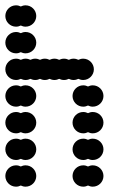

<svg xmlns="http://www.w3.org/2000/svg" viewBox="-20 -700 472 720"><path d="M252 -40C252 -18 270 0 292 0C298.5 0 304.6 -1.6 310 -4.3C315.4 -1.6 321.5 0 328 0C350 0 368 -18 368 -40C368 -62 350 -80 328 -80C321.5 -80 315.4 -78.4 310 -75.7C304.6 -78.4 298.5 -80 292 -80C270 -80 252 -62 252 -40ZM0 -40C0 -18 18 0 40 0C46.5 0 52.6 -1.6 58 -4.3C63.4 -1.6 69.5 0 76 0C98 0 116 -18 116 -40C116 -62 98 -80 76 -80C69.5 -80 63.4 -78.4 58 -75.7C52.6 -78.4 46.5 -80 40 -80C18 -80 0 -62 0 -40ZM252 -140C252 -118 270 -100 292 -100C298.5 -100 304.6 -101.6 310 -104.3C315.4 -101.6 321.5 -100 328 -100C350 -100 368 -118 368 -140C368 -162 350 -180 328 -180C321.5 -180 315.4 -178.4 310 -175.7C304.6 -178.4 298.5 -180 292 -180C270 -180 252 -162 252 -140ZM0 -140C0 -118 18 -100 40 -100C46.5 -100 52.6 -101.6 58 -104.3C63.4 -101.6 69.5 -100 76 -100C98 -100 116 -118 116 -140C116 -162 98 -180 76 -180C69.5 -180 63.4 -178.4 58 -175.7C52.6 -178.4 46.5 -180 40 -180C18 -180 0 -162 0 -140ZM252 -240C252 -218 270 -200 292 -200C298.5 -200 304.6 -201.6 310 -204.3C315.4 -201.6 321.5 -200 328 -200C350 -200 368 -218 368 -240C368 -262 350 -280 328 -280C321.5 -280 315.4 -278.4 310 -275.7C304.6 -278.4 298.5 -280 292 -280C270 -280 252 -262 252 -240ZM0 -240C0 -218 18 -200 40 -200C46.5 -200 52.6 -201.6 58 -204.3C63.4 -201.6 69.5 -200 76 -200C98 -200 116 -218 116 -240C116 -262 98 -280 76 -280C69.5 -280 63.4 -278.4 58 -275.7C52.6 -278.4 46.5 -280 40 -280C18 -280 0 -262 0 -240ZM252 -340C252 -318 270 -300 292 -300C298.5 -300 304.6 -301.6 310 -304.3C315.4 -301.6 321.5 -300 328 -300C350 -300 368 -318 368 -340C368 -362 350 -380 328 -380C321.5 -380 315.4 -378.4 310 -375.7C304.6 -378.4 298.5 -380 292 -380C270 -380 252 -362 252 -340ZM0 -340C0 -318 18 -300 40 -300C46.5 -300 52.6 -301.6 58 -304.3C63.4 -301.6 69.5 -300 76 -300C98 -300 116 -318 116 -340C116 -362 98 -380 76 -380C69.5 -380 63.4 -378.4 58 -375.7C52.6 -378.4 46.5 -380 40 -380C18 -380 0 -362 0 -340ZM0 -440C0 -418 18 -400 40 -400C46.5 -400 52.6 -401.6 58 -404.3C63.4 -401.6 69.5 -400 76 -400C82.5 -400 88.6 -401.6 94 -404.3C99.4 -401.6 105.5 -400 112 -400C118.5 -400 124.6 -401.6 130 -404.3C135.4 -401.6 141.5 -400 148 -400C154.5 -400 160.6 -401.6 166 -404.3C171.4 -401.6 177.5 -400 184 -400C190.5 -400 196.6 -401.6 202 -404.3C207.4 -401.6 213.5 -400 220 -400C226.5 -400 232.6 -401.6 238 -404.3C243.4 -401.6 249.5 -400 256 -400C262.5 -400 268.6 -401.6 274 -404.3C279.4 -401.6 285.5 -400 292 -400C314 -400 332 -418 332 -440C332 -462 314 -480 292 -480C285.5 -480 279.4 -478.4 274 -475.7C268.6 -478.4 262.5 -480 256 -480C249.5 -480 243.4 -478.4 238 -475.7C232.6 -478.4 226.5 -480 220 -480C213.5 -480 207.4 -478.4 202 -475.7C196.6 -478.4 190.5 -480 184 -480C177.5 -480 171.4 -478.4 166 -475.7C160.6 -478.4 154.5 -480 148 -480C141.5 -480 135.4 -478.4 130 -475.7C124.6 -478.4 118.5 -480 112 -480C105.5 -480 99.4 -478.4 94 -475.7C88.6 -478.4 82.5 -480 76 -480C69.5 -480 63.4 -478.4 58 -475.7C52.6 -478.4 46.5 -480 40 -480C18 -480 0 -462 0 -440ZM0 -540C0 -518 18 -500 40 -500C46.5 -500 52.6 -501.6 58 -504.3C63.4 -501.6 69.5 -500 76 -500C98 -500 116 -518 116 -540C116 -562 98 -580 76 -580C69.5 -580 63.4 -578.4 58 -575.7C52.6 -578.4 46.5 -580 40 -580C18 -580 0 -562 0 -540ZM0 -640C0 -618 18 -600 40 -600C46.5 -600 52.6 -601.6 58 -604.3C63.4 -601.6 69.5 -600 76 -600C98 -600 116 -618 116 -640C116 -662 98 -680 76 -680C69.5 -680 63.4 -678.4 58 -675.7C52.6 -678.4 46.5 -680 40 -680C18 -680 0 -662 0 -640Z"/></svg>

Font: Dotrice Condensed
Style: Bold
Weight: 700
Width: 2
Monospace: yes
Designer: Paul Flo Williams
Foundry: His Deeds Are Dust
Version: Version 1.001